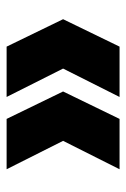

<svg xmlns="http://www.w3.org/2000/svg" viewBox="82 -592 390 595"><g transform="rotate(-90 277.5 -295.0)"><path d="M274 -120 362 -295 274 -470H430L515 -295L430 -120ZM50 -120 138 -295 50 -470H206L291 -295L206 -120Z"/></g></svg>

Font: Parkinsans Light
Style: Bold
Weight: 700
Version: Version 1.000